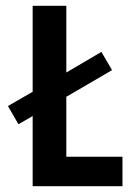

<svg xmlns="http://www.w3.org/2000/svg" viewBox="-20 -645 478 665"><path d="M93.1 0V-243.1L43.8 -214.6L7.6 -277.8L93.1 -327.1V-625H209.7V-393.8L331.2 -465.3L368.1 -402.1L209.7 -309.7V-102.1H404.2V0Z"/></svg>

Font: Afacad SemiBold
Style: Regular
Weight: 600
Designer: Kristian Moeller
Foundry: Dicotype
Version: Version 1.000